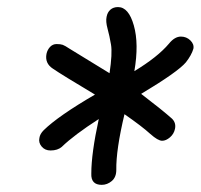

<svg xmlns="http://www.w3.org/2000/svg" viewBox="-20 -786 564 540"><path d="M266.1 -266.1Q235.4 -266.1 236.8 -297.9Q236.8 -354.5 257.8 -451.2Q188 -406.2 153.8 -373Q142.1 -362.8 122.1 -362.8Q106.4 -362.8 97.2 -373.8Q87.9 -384.8 90.8 -397.9Q92.3 -409.2 103 -419.9Q144 -460 247.1 -520Q153.8 -575.7 128.9 -592.8Q105.5 -607.9 110.8 -634.8Q113.3 -646 120.8 -654.1Q128.4 -662.1 139.2 -662.1Q150.4 -662.1 156.5 -659.9Q162.6 -657.7 175.8 -648.9Q191.4 -639.2 229.5 -616Q267.6 -592.8 288.1 -580.1Q296.4 -636.2 292.2 -660.6Q288.1 -685.1 282.5 -705.3Q276.9 -725.6 279.8 -738.8Q282.2 -751.5 290.5 -758.8Q298.8 -766.1 312 -766.1Q341.8 -766.1 356.4 -714.4Q371.1 -662.6 357.9 -585.9Q423.3 -625.5 455.1 -663.1Q471.2 -683.1 488.8 -683.1Q504.4 -683.1 515.4 -672.4Q526.4 -661.6 523.9 -648.9Q518.6 -630.9 502.9 -610.8Q480.5 -584 377 -522Q437 -476.1 463.9 -452.1Q475.6 -440.4 472.2 -423.8Q469.2 -409.2 458 -399.7Q446.8 -390.1 436 -390.1Q424.3 -390.1 402.8 -409.2Q379.9 -430.2 330.1 -464.8Q306.2 -364.7 307.1 -308.1Q307.1 -287.6 294.4 -276.9Q281.7 -266.1 266.1 -266.1Z"/></svg>

Font: Shantell Sans Bouncy
Style: Italic
Weight: 300
Italic angle: -11.31°
Designer: Stephen Nixon, Anya Danilova, Shantell Martin
Foundry: Arrow Type
Version: Version 1.006;[9816181b4]